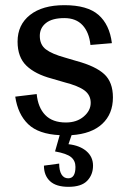

<svg xmlns="http://www.w3.org/2000/svg" viewBox="-20 -512 496 743"><path d="M257 11 245 46Q289 51 314.5 73Q340 95 340 129Q340 164 317.5 187.5Q295 211 245 211Q197 211 173.5 189Q150 167 150 129L209 121Q209 148 218 163Q227 178 244 178Q272 178 272 134Q272 110 255 96Q238 82 193 74L211 11Q129 7 89 -31.5Q49 -70 39 -138L122 -148Q127 -96 155 -67Q183 -38 235 -38Q277 -38 304 -61Q331 -84 331 -114Q331 -144 307 -162Q283 -180 228 -194L180 -208Q116 -225 82 -258Q48 -291 48 -351Q48 -416 96 -454Q144 -492 229 -492Q318 -492 361 -454.5Q404 -417 413 -345L330 -338Q325 -387 299.5 -414.5Q274 -442 229 -442Q182 -442 158 -423Q134 -404 134 -373Q134 -339 157.5 -321Q181 -303 232 -289L276 -276Q350 -256 383.5 -225Q417 -194 417 -135Q417 -71 375.5 -32.5Q334 6 257 11Z"/></svg>

Font: Arya
Style: Regular
Weight: 400
Designer: Eduardo Rodriguez Tunni, Modular Infotech
Foundry: Eduardo Rodriguez Tunni, Modular Infotech
Version: Version 1.002